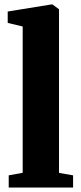

<svg xmlns="http://www.w3.org/2000/svg" viewBox="-20 -839 362 859"><path d="M81.5 -66V-720.5L14.5 -736.5V-787.5L209 -819H215L244 -797.5V-65.5L307 -54.5V0H19V-54.5Z"/></svg>

Font: Merriweather 48pt Black
Style: Regular
Weight: 900
Version: Version 2.100